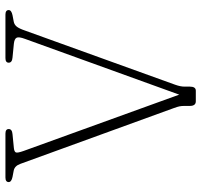

<svg xmlns="http://www.w3.org/2000/svg" viewBox="-37 -703 740 706"><g transform="rotate(-90 333.0 -350.0)"><path d="M455.5 -688Q455.5 -700 472.5 -700H632Q649 -700 649 -688Q649 -678 630 -674L606.5 -669.5Q595.5 -667.5 588.2 -658.5Q581 -649.5 574 -629L374.5 -76Q367.5 -56.5 367.5 -42V-22Q367.5 0 352.5 0H313.5Q296.5 0 296.5 -22V-42Q296.5 -52 295 -59.8Q293.5 -67.5 288.5 -81L83.5 -645Q76 -666 59 -669.5L35.5 -674Q16.5 -678 16.5 -688Q16.5 -700 33.5 -700H194.5Q211.5 -700 211.5 -688Q211.5 -675.5 192.5 -674L141.5 -669Q128 -667.5 125.5 -661.5Q123 -655.5 131 -633L338 -61L543 -628Q551.5 -651 547.2 -659Q543 -667 525.5 -669L474.5 -674Q455.5 -675.5 455.5 -688Z"/></g></svg>

Font: Fraunces 9pt SuperSoft Thin
Style: Regular
Weight: 100
Version: Version 1.000;[b76b70a41]